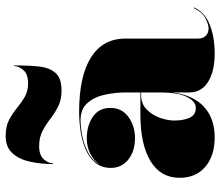

<svg xmlns="http://www.w3.org/2000/svg" viewBox="-70 -697 777 677"><g transform="rotate(-90 318.5 -358.5)"><path d="M141.5 -609Q110 -609 95.5 -592.8Q81 -576.5 81 -560H78.5Q78.5 -602.5 86.8 -640.8Q95 -679 116.5 -703Q138 -727 177.5 -727Q211.5 -727 234.2 -715Q257 -703 275.8 -687.5Q294.5 -672 314.8 -660Q335 -648 363.5 -648Q395 -648 409.5 -664.2Q424 -680.5 424 -697H426.5Q426.5 -649.5 422.8 -611.8Q419 -574 400.5 -552Q382 -530 337.5 -530Q305 -530 281.5 -542Q258 -554 238 -569.5Q218 -585 195.2 -597Q172.5 -609 141.5 -609ZM254 -252H331V-304.5Q331 -340.5 323.2 -377Q315.5 -413.5 294.2 -438.2Q273 -463 233 -463Q210 -463 178.5 -457Q147 -451 118.8 -436Q90.5 -421 77 -395Q90 -416 114.8 -428.5Q139.5 -441 169.5 -441Q213.5 -441 245 -419.8Q276.5 -398.5 276.5 -358Q276.5 -317 244.5 -294Q212.5 -271 169.5 -271Q124 -271 94.5 -294.5Q65 -318 65 -356Q65 -388.5 82.8 -410.2Q100.5 -432 129.8 -444.8Q159 -457.5 194 -462.8Q229 -468 263 -468Q388.5 -468 454.8 -426Q521 -384 521 -304.5V-47Q521 -32 530.5 -21.8Q540 -11.5 558 -11.5Q569.5 -11.5 591.2 -22Q613 -32.5 628.5 -63.5L631 -63Q614 -25 570.2 -7.5Q526.5 10 468 10Q406.5 10 368.8 -13Q331 -36 331 -80V-139Q322 -66 280.8 -28Q239.5 10 172.5 10Q107.5 10 68.8 -23.2Q30 -56.5 30 -113.5Q30 -180.5 88.8 -216.2Q147.5 -252 254 -252ZM276.5 -56.5Q299.5 -56.5 315.2 -88Q331 -119.5 331 -180.5V-249.5H322.5Q291 -249.5 271 -229.8Q251 -210 241.5 -182.8Q232 -155.5 232 -133Q232 -99.5 242 -78Q252 -56.5 276.5 -56.5Z"/></g></svg>

Font: Bodoni* 72pt Fatface
Style: Regular
Weight: 900
Version: Version 2.3